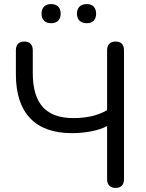

<svg xmlns="http://www.w3.org/2000/svg" viewBox="-20 -916 716 943"><path d="M548 7C575 7 589 -9 589 -36V-669C589 -697 574 -712 548 -712C521 -712 506 -697 506 -669V-375C457 -346 399 -336 340 -336C209 -336 141 -404 141 -557V-669C141 -697 126 -712 99 -712C73 -712 58 -697 58 -669V-551C58 -359 155 -262 333 -262C396 -262 465 -274 506 -297V-36C506 -9 521 7 548 7ZM406 -802C436 -802 452 -819 452 -849C452 -879 435 -896 406 -896C376 -896 358 -879 358 -849C358 -819 376 -802 406 -802ZM231 -802C261 -802 278 -819 278 -849C278 -879 261 -896 231 -896C202 -896 184 -879 184 -849C184 -819 202 -802 231 -802Z"/></svg>

Font: SN Pro Book
Style: Regular
Weight: 350
Designer: Tobias Whetton
Foundry: Supernotes
Version: Version 1.003;Glyphs 3.3 (3324)